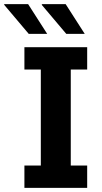

<svg xmlns="http://www.w3.org/2000/svg" viewBox="-66 -916 498 936"><path d="M53 0V-109H133V-577H53V-686H359V-577H279V-109H359V0ZM257 -751 137 -893 140 -896H254L347 -751ZM74 -751 -46 -893 -45 -896H71L164 -751Z"/></svg>

Font: Chivo Medium SemiBold
Style: Regular
Weight: 600
Version: Version 2.002